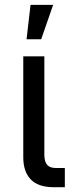

<svg xmlns="http://www.w3.org/2000/svg" viewBox="-20 -781 313 801"><path d="M77.1 -125V-545.9H165V-136.7Q165 -106.9 176.5 -93.5Q188 -80.1 212.4 -80.1H250.5V0H203.6Q140.1 0 108.6 -32.2Q77.1 -64.5 77.1 -125ZM107.4 -760.7H201.7L151.9 -617.2H90.8Z"/></svg>

Font: Inter RS Variable
Style: Regular
Weight: 400
Designer: Rasmus Andersson (customised by Maria Ramos and Noel Pretorius)
Foundry: rsms
Version: Version 3.001;Glyphs 3.2.3 (3260)